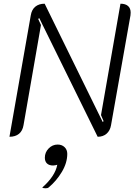

<svg xmlns="http://www.w3.org/2000/svg" viewBox="-20 -729 732 1036"><path d="M146 -646Q151 -677 170.5 -693Q190 -709 221 -709L534 -71L539 -75L525 -108L630 -709Q657 -709 671 -696.5Q685 -684 685 -661Q685 -651 684 -646L579 -53Q574 -24 555 -7.5Q536 9 507 9L192 -631L186 -627L201 -594L107 -54Q102 -23 82.5 -7Q63 9 31 9ZM289 160Q286 161 279.5 162.5Q273 164 267 164Q245 164 233.5 153Q222 142 222 122Q222 93 242.5 72Q263 51 291 51Q314 51 328.5 65Q343 79 343 101Q343 150 313.5 199Q284 248 243 282Q238 287 226 287Q213 287 208 283Q278 221 289 160Z"/></svg>

Font: K2D ExtraLight
Style: Italic
Weight: 275
Italic angle: -10°
Designer: Katatrad Aksorn Co.,Ltd.
Foundry: Cadson Demak Co.,Ltd.
Version: Version 1.000; ttfautohint (v1.6)